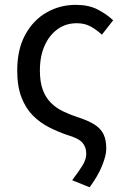

<svg xmlns="http://www.w3.org/2000/svg" viewBox="-20 -577 523 798"><path d="M352.4 201.4 279.9 172Q308.3 134.8 323.4 110Q338.5 85.2 338.5 61.7Q338.5 35 322.9 16.4Q307.2 -2.1 259.2 -16.1Q221.4 -28.9 184.3 -47.7Q147.1 -66.5 117.1 -96.4Q87.1 -126.2 69.4 -171.9Q51.6 -217.5 51.6 -284Q51.6 -372 85 -432.8Q118.4 -493.7 173.6 -525.2Q228.9 -556.8 294.7 -556.8Q348.3 -556.8 385.3 -537.8Q422.3 -518.9 450.3 -492.7L403.5 -432.8Q380.2 -454.3 355.8 -467.4Q331.4 -480.5 299 -480.5Q254 -480.5 219.5 -455.8Q185 -431.1 165.4 -387.2Q145.8 -343.3 145.8 -284Q145.8 -236 157.9 -203.5Q170.1 -171.1 191.6 -149.7Q213 -128.3 240.8 -114.9Q268.6 -101.4 299.9 -90.8Q345.1 -76.7 371.8 -60Q398.4 -43.3 410 -19.7Q421.7 3.9 421.7 41.6Q421.7 69.1 404.2 112.1Q386.7 155.2 352.4 201.4Z"/></svg>

Font: Noto Sans TC Thin
Style: Regular
Weight: 100
Designer: Ryoko NISHIZUKA 西塚涼子 (kana, bopomofo & ideographs); Paul D. Hunt (Latin, Greek & Cyrillic); Sandoll Communications 산돌커뮤니
Foundry: Adobe
Version: Version 2.004-H2;hotconv 1.0.118;makeotfexe 2.5.65603